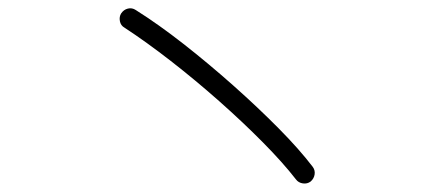

<svg xmlns="http://www.w3.org/2000/svg" viewBox="-20 -609 1040 458"><path d="M721 -176Q713 -170 702.5 -171.5Q692 -173 686 -181Q655 -221 607 -269.5Q559 -318 502.5 -368Q446 -418 387.5 -463.5Q329 -509 277 -543Q268 -548 266 -558.5Q264 -569 269 -577Q275 -586 285 -588.5Q295 -591 304 -585Q358 -551 418 -504Q478 -457 536.5 -405Q595 -353 644.5 -303Q694 -253 726 -211Q732 -203 730.5 -193Q729 -183 721 -176Z"/></svg>

Font: Kurewa Gothic CJK TC Regular
Style: Regular
Weight: 400
Designer: Max Yao
Foundry: Max-Everyday
Version: Version 1.071; ttfautohint (v1.8.3)